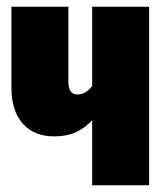

<svg xmlns="http://www.w3.org/2000/svg" viewBox="-20 -553 501 573"><path d="M425 -533V0H255V-194Q232 -170 205.5 -158Q179 -146 142 -146Q81 -146 47.5 -184.5Q14 -223 14 -292V-533H184V-310Q184 -271 211 -271Q235 -271 255 -296V-533Z"/></svg>

Font: Fira Sans Compressed ExtraBold
Style: Regular
Weight: 800
Width: 1
Designer: bBox Type GmbH & Carrois Corporate GbR & Edenspiekermann AG
Foundry: bBox Type GmbH & Carrois Corporate GbR & Edenspiekermann AG
Version: Version 4.301